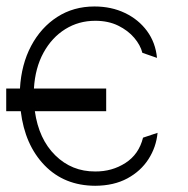

<svg xmlns="http://www.w3.org/2000/svg" viewBox="-59 -573 593 605"><path d="M275.6 -294V-222.7H50.8Q63.2 -134.6 115.2 -83.5Q167.3 -32.3 241.1 -32.7Q294 -32.3 336.3 -59.5Q378.6 -86.6 391.7 -139.2L437.5 -154.5Q433.2 -109.4 408.9 -71.6Q384.6 -33.7 342.2 -10.8Q299.7 12.1 241.1 12.4Q143.5 12.1 81.3 -52.2Q19.2 -116.5 6.4 -222.7H-39.4V-294H3.9Q8.2 -370 39.1 -428.3Q70 -486.5 121.3 -519.5Q172.6 -552.6 238.6 -552.6Q291.9 -552.6 334.7 -532.1Q377.5 -511.7 404.3 -475.3Q431.1 -438.9 435.7 -390.6L389.6 -406.6Q383.5 -430.8 364 -453.8Q344.5 -476.9 313.4 -492.2Q282.3 -507.5 241.1 -507.5Q188.9 -507.5 146.7 -481.2Q104.4 -454.9 78.1 -407Q51.8 -359 47.9 -294Z"/></svg>

Font: Inter Extra Light BETA
Style: Regular
Weight: 200
Designer: Rasmus Andersson
Foundry: rsms
Version: Version 3.011;git-f93a4a705